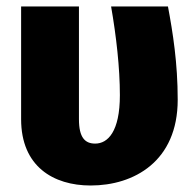

<svg xmlns="http://www.w3.org/2000/svg" viewBox="-20 -553 601 591"><path d="M497 -533H322C338 -441 349 -344 349 -260C349 -148 312 -111 273 -111C242 -111 223 -129 223 -186V-533H45V-186C45 -41 144 18 259 18C392 18 527 -56 527 -246C527 -359 512 -453 497 -533Z"/></svg>

Font: Fira Sans ExtraBold
Style: Regular
Weight: 800
Designer: bBox Type GmbH & Carrois Corporate GbR & Edenspiekermann AG
Foundry: bBox Type GmbH & Carrois Corporate GbR & Edenspiekermann AG
Version: Version 4.300;PS 004.300;hotconv 1.0.88;makeotf.lib2.5.64775